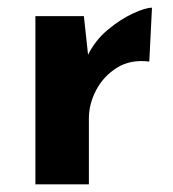

<svg xmlns="http://www.w3.org/2000/svg" viewBox="-20 -479 450 499"><path d="M198 -437 211 -317 208 -335Q227 -374 260 -401.5Q293 -429 325.5 -444Q358 -459 375 -459L368 -319Q319 -325 284 -303Q249 -281 230 -245Q211 -209 211 -171V0H72V-437Z"/></svg>

Font: Reem Kufi
Style: Regular
Weight: 400
Designer: Khaled Hosny
Version: Version 1.6